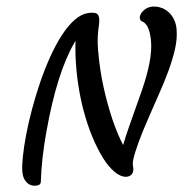

<svg xmlns="http://www.w3.org/2000/svg" viewBox="-54 -814 882 874"><g transform="rotate(-5 387.5 -377.0)"><path d="M522.9 -50.3 523.4 -34.2Q523.4 -17.6 514.2 -8.3Q504.9 1 489 1Q473.1 1 453.6 -12.2Q434.1 -25.4 412.1 -56.6Q390.1 -87.9 368.7 -141.8Q347.2 -195.8 333 -256.8Q304.7 -377.9 304.7 -510.3Q304.7 -576.2 312 -635.7L305.7 -627Q214.8 -497.1 144.5 -237.3Q111.3 -116.2 98.6 -9.3Q96.7 5.4 74.7 5.4Q40 5.4 24.4 -30.3Q19 -43 19 -65.9Q19 -88.9 27.6 -133.1Q36.1 -177.2 51.3 -230.7Q66.4 -284.2 87.9 -343.5Q109.4 -402.8 135 -460.9Q160.6 -519 190.2 -571.8Q219.7 -624.5 251 -665Q320.3 -753.9 380.9 -756.8Q414.1 -758.8 422.9 -746.6Q432.6 -732.9 424.8 -699.7Q410.6 -642.6 410.6 -586.4Q410.6 -530.3 413.3 -491.7Q416 -453.1 420.9 -414.3Q425.8 -375.5 432.9 -337.4Q439.9 -299.3 448.2 -264.6Q467.3 -188.5 486.8 -144.5Q502.4 -185.1 521 -225.6L593.8 -385.7Q654.3 -521.5 654.3 -603.5Q654.3 -680.7 622.6 -696.8Q614.7 -700.2 613 -709.5Q611.3 -718.8 616.5 -728Q621.6 -737.3 629.9 -744.1Q649.4 -760.3 673.1 -760.3Q696.8 -760.3 716.8 -750.2Q736.8 -740.2 750 -723.6Q774.9 -691.9 774.9 -648.7Q774.9 -605.5 760 -559.3Q745.1 -513.2 721.7 -463.1Q698.2 -413.1 669.4 -361.3L613.3 -258.8Q546.4 -136.7 526.4 -73.2Q522.9 -63.5 522.9 -50.3Z"/></g></svg>

Font: Courgette
Style: Regular
Weight: 400
Designer: Karolina Lach
Foundry: Sorkin Type Co.
Version: Version 1.002